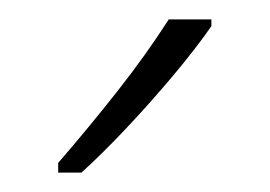

<svg xmlns="http://www.w3.org/2000/svg" viewBox="-20 -784 278 198"><path d="M198 -757Q182 -734 158.5 -706Q135 -678 110 -651.5Q85 -625 64 -606H40V-616Q72 -653 101.5 -690.5Q131 -728 154 -764H198Z"/></svg>

Font: Noto Sans Arabic Cond ExtLt
Style: Regular
Weight: 200
Width: 3
Designer: Monotype Design Team, Nadine Chahine, Nizar Qandah and Khaled Hosny
Foundry: Monotype Imaging Inc.
Version: Version 2.012; ttfautohint (v1.8.4.7-5d5b)